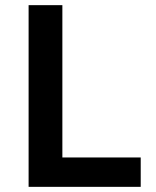

<svg xmlns="http://www.w3.org/2000/svg" viewBox="-20 -725 606 745"><path d="M91 0V-705H222V-114H526V0Z"/></svg>

Font: Nunito Sans 7pt SemiCondensed
Style: Bold
Weight: 700
Width: 4
Designer: Vernon Adams
Foundry: Vernon Adams
Version: Version 3.101;gftools[0.9.27]